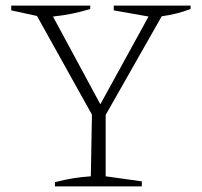

<svg xmlns="http://www.w3.org/2000/svg" viewBox="-20 -665 719 685"><path d="M176 0V-15Q210 -24 241.5 -29Q273 -34 304 -36L308 -256L112 -608L20 -628V-645H302V-633Q238 -613 169 -606L338 -293L510 -606L386 -628V-645H660V-633Q611 -614 557 -607L357 -255V-36L486 -18V0Z"/></svg>

Font: Piazzolla SC ExtraLight
Style: Regular
Weight: 200
Designer: Juan Pablo del Peral
Foundry: Huerta Tipografica
Version: Version 1.330